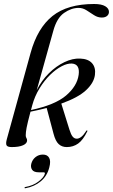

<svg xmlns="http://www.w3.org/2000/svg" viewBox="-20 -746 579 985"><path d="M427.5 -71.5Q406 -27.5 380.8 -9.5Q355.5 8.5 322.5 8.5Q297.5 8.5 281 -6.8Q264.5 -22 254.5 -60.5L219.5 -192Q181 -182 136.5 -173Q121 -115 116.5 -90.8Q112 -66.5 112 -52Q112 -43 115.5 -37.8Q119 -32.5 119 -25.5Q119 -10 98.2 -0.8Q77.5 8.5 40.5 8.5Q18 8.5 13.5 -0.8Q9 -10 15 -32L137 -474.5Q172 -602 249.2 -663.8Q326.5 -725.5 462.5 -725.5Q501 -725.5 520 -714Q539 -702.5 539 -685Q539 -672.5 529.2 -664.2Q519.5 -656 502 -656Q481.5 -656 462.5 -668.2Q443.5 -680.5 424.2 -693Q405 -705.5 383.5 -705.5Q345.5 -705.5 308.5 -679.5Q271.5 -653.5 253.5 -588Q224 -481.5 203 -407.2Q182 -333 168.5 -283.5Q193 -332.5 230.5 -369.8Q268 -407 310.5 -427.2Q353 -447.5 391.5 -445.5Q432.5 -444 452.2 -421.8Q472 -399.5 467 -361.5Q461.5 -320.5 421.2 -283Q381 -245.5 294.5 -214.5L336 -81.5Q344 -55.5 352.8 -45Q361.5 -34.5 374 -34.5Q384.5 -34.5 396.5 -43.5Q408.5 -52.5 422.5 -74.5Q424.5 -78.5 427.5 -76.5Q429.5 -75 427.5 -71.5ZM145 -204.5Q142 -192 139 -181.5Q263 -208 319.2 -256.2Q375.5 -304.5 383.5 -362Q391 -417 349 -420Q326 -421.5 296.5 -406.2Q267 -391 237.2 -362Q207.5 -333 182.8 -292.8Q158 -252.5 145 -204.5ZM179.5 138Q153.5 138 144.8 125Q136 112 140.5 94Q146 73 162.2 60Q178.5 47 200 47Q223 47 232.2 63.8Q241.5 80.5 233 112.5Q222 157 189 184.2Q156 211.5 111 219.5Q105.5 220.5 106 217.5Q106 214 109.5 213.5Q150 206.5 177.5 185.2Q205 164 210 146Q211.5 138 204.5 138Z"/></svg>

Font: Fraunces 144pt
Style: Italic
Weight: 400
Italic angle: -16°
Version: Version 1.000;[b76b70a41]